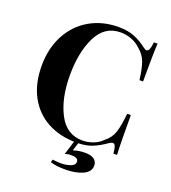

<svg xmlns="http://www.w3.org/2000/svg" viewBox="-160 -841 1025 1148"><g transform="rotate(20 352.5 -267.0)"><path d="M581 -657Q592 -648 600 -648Q620 -648 626 -708H649Q645 -640 645 -466H622Q613 -540 598 -579Q583 -618 547 -647Q522 -671 489 -683.5Q456 -696 420 -696Q319 -696 270 -597.5Q221 -499 221 -352Q221 -206 272 -108Q323 -10 424 -10Q458 -10 491.5 -22.5Q525 -35 548 -59Q585 -87 599.5 -129Q614 -171 622 -252H645Q645 -71 649 0H626Q623 -32 617.5 -45.5Q612 -59 602 -59Q594 -59 581 -51Q536 -19 495 -2.5Q454 14 396 14Q290 14 210.5 -29Q131 -72 87 -153.5Q43 -235 43 -348Q43 -458 88 -543Q133 -628 213.5 -675Q294 -722 397 -722Q457 -722 499 -705Q541 -688 581 -657ZM391 65Q425 53 468 53Q504 53 523.5 67.5Q543 82 543 107Q543 147 498 167.5Q453 188 385 188Q328 188 292 176L297 158Q333 162 347 162Q384 162 411 152Q438 142 438 121Q438 95 392 95Q368 95 353 102L386 -5H413Z"/></g></svg>

Font: Playfair Display SC
Style: Bold
Weight: 700
Designer: Claus Eggers Sørensen
Foundry: Claus Eggers Sørensen
Version: Version 1.200; ttfautohint (v1.6)